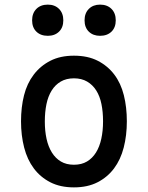

<svg xmlns="http://www.w3.org/2000/svg" viewBox="-20 -801 640 831"><path d="M300 10Q241 10 198 -12Q155 -34 126.5 -72Q98 -110 84.5 -162.5Q71 -215 71 -276Q71 -337 84 -388.5Q97 -440 126 -478Q155 -516 198 -538Q241 -560 300 -560Q360 -560 403 -538Q446 -516 474.5 -478.5Q503 -441 516 -389Q529 -337 529 -276Q529 -215 515.5 -162.5Q502 -110 473.5 -72Q445 -34 402 -12Q359 10 300 10ZM300 -88Q333 -88 356.5 -102Q380 -116 395.5 -141Q411 -166 418.5 -200.5Q426 -235 426 -276Q426 -317 419 -351Q412 -385 396.5 -409.5Q381 -434 357 -448Q333 -462 300 -462Q267 -462 243 -448Q219 -434 203.5 -409Q188 -384 181 -350Q174 -316 174 -275Q174 -234 181.5 -200Q189 -166 204.5 -141Q220 -116 243.5 -102Q267 -88 300 -88ZM413 -646Q383 -646 364.5 -664Q346 -682 346 -713Q346 -744 364.5 -762.5Q383 -781 413 -781Q444 -781 462.5 -762.5Q481 -744 481 -713Q481 -682 462.5 -664Q444 -646 413 -646ZM187 -646Q156 -646 137.5 -664Q119 -682 119 -713Q119 -744 137.5 -762.5Q156 -781 187 -781Q217 -781 235.5 -762.5Q254 -744 254 -713Q254 -682 235.5 -664Q217 -646 187 -646Z"/></svg>

Font: Maple Mono Medium
Style: Regular
Weight: 500
Monospace: yes
Designer: subframe7536
Version: Version 7.000